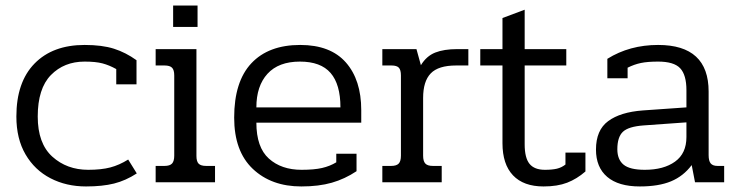

<svg xmlns="http://www.w3.org/2000/svg" viewBox="-20 -657 2659 692"><path d="M39 -237Q39 -361 104.5 -428Q170 -495 285 -495Q348 -495 390.5 -481.5Q433 -468 472 -440V-353H399V-408Q374 -422 349.5 -428.5Q325 -435 285 -435Q211 -435 163.5 -386.5Q116 -338 116 -237Q116 -140 168.5 -92.5Q221 -45 298 -45Q345 -45 377.5 -53.5Q410 -62 442 -82L473 -32Q433 -6 391 4.5Q349 15 290 15Q219 15 162 -14.5Q105 -44 72 -100.5Q39 -157 39 -237Z M604 -637H692V-560H604ZM541 -59H573Q592 -59 600 -67.5Q608 -76 608 -96V-385Q608 -405 600 -413Q592 -421 573 -421H541V-480H688V-95Q688 -75 696 -67Q704 -59 723 -59H755V0H541Z M824 -233Q824 -363 886 -429Q948 -495 1062 -495Q1171 -495 1226.5 -432Q1282 -369 1282 -260V-215H904Q904 -126 949 -85.5Q994 -45 1067 -45Q1112 -45 1140.5 -51.5Q1169 -58 1192 -72V-103H1265V-40Q1223 -12 1176 1.5Q1129 15 1066 15Q958 15 891 -48.5Q824 -112 824 -233ZM1207 -270Q1207 -353 1171.5 -394Q1136 -435 1061 -435Q984 -435 944 -391Q904 -347 904 -270Z M1358 -59H1390Q1409 -59 1417 -67.5Q1425 -76 1425 -96V-385Q1425 -405 1417.5 -413Q1410 -421 1391 -421H1358V-480H1481L1497 -422Q1517 -455 1548.5 -467.5Q1580 -480 1628 -480H1668V-421H1624Q1560 -421 1532.5 -392.5Q1505 -364 1505 -304V-96Q1505 -76 1513 -67.5Q1521 -59 1540 -59H1572V0H1358Z M1791 -141V-421H1711V-480H1791V-592L1871 -622V-480H2021V-421H1871V-137Q1871 -88 1888.5 -66.5Q1906 -45 1944 -45Q1970 -45 1987 -49Q2004 -53 2018 -64V-107H2090V-39Q2059 -12 2024 1.5Q1989 15 1939 15Q1867 15 1829 -25Q1791 -65 1791 -141Z M2128 -118Q2128 -188 2172 -220.5Q2216 -253 2297 -259L2454 -270V-332Q2454 -387 2431.5 -411Q2409 -435 2352 -435Q2314 -435 2290 -430Q2266 -425 2242 -413V-375H2169V-445Q2249 -495 2352 -495Q2534 -495 2534 -327V-98Q2534 -77 2541.5 -68Q2549 -59 2566 -59H2590V0H2485L2473 -62Q2443 -22 2398.5 -3.5Q2354 15 2286 15Q2209 15 2168.5 -19.5Q2128 -54 2128 -118ZM2454 -163V-216L2300 -205Q2245 -201 2225 -182Q2205 -163 2205 -119Q2205 -82 2227.5 -63.5Q2250 -45 2304 -45Q2372 -45 2413 -74.5Q2454 -104 2454 -163Z"/></svg>

Font: Pridi Light
Style: Regular
Weight: 300
Designer: Katatrad Team
Foundry: CadsonDemak
Version: Version 1.003